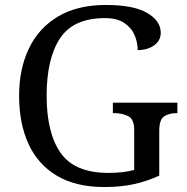

<svg xmlns="http://www.w3.org/2000/svg" viewBox="-20 -744 754 774"><path d="M401 10Q285 10 208.5 -36Q132 -82 94.5 -164.5Q57 -247 57 -358Q57 -466 96.5 -548.5Q136 -631 214 -677.5Q292 -724 407 -724Q518 -724 573 -692Q628 -660 628 -612Q628 -580 601 -561Q574 -542 535 -542Q535 -573 522.5 -602.5Q510 -632 481 -651.5Q452 -671 403 -671Q276 -671 222 -589.5Q168 -508 168 -358Q168 -208 224.5 -127.5Q281 -47 417 -47Q446 -47 473 -50Q500 -53 521 -59V-220Q521 -264 496.5 -276Q472 -288 439 -288H435V-330H695V-288H691Q663 -288 642.5 -275.5Q622 -263 622 -216V-36Q572 -13 519 -1.5Q466 10 401 10Z"/></svg>

Font: Noto Serif Toto
Style: Regular
Weight: 400
Designer: Monotype Design Team
Foundry: Monotype Imaging Inc.
Version: Version 2.001